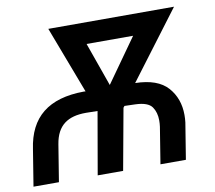

<svg xmlns="http://www.w3.org/2000/svg" viewBox="-78 -802 1002 893"><g transform="rotate(-10 422.5 -355.5)"><path d="M798.8 -710.9H205.1L325.2 -394.5L316.9 -395C149.4 -393.6 58.6 -320.3 37.6 -171.9L9.8 0H129.9L158.2 -174.8C172.4 -262.2 224.6 -295.9 309.1 -295.9C310.1 -295.9 310.5 -295.9 311.5 -295.9L364.3 -294.9L313 0H433.1L485.8 -289.1L491.7 -296.4L542.5 -294.9C583 -293.5 608.9 -283.7 621.1 -266.1C633.3 -248.5 639.2 -227.1 639.2 -202.1C639.2 -192.9 638.7 -183.1 637.2 -172.4L609.4 0H729.5L757.3 -171.9C758.8 -184.1 759.3 -195.8 759.3 -207C759.3 -258.3 743.7 -302.2 712.4 -337.4C680.7 -373 629.9 -391.1 559.1 -392.6ZM368.2 -610.8H587.9L441.4 -404.3Z"/></g></svg>

Font: Roboto Medium
Style: Italic
Weight: 500
Italic angle: -12°
Designer: Google
Version: Version 2.137; 2017